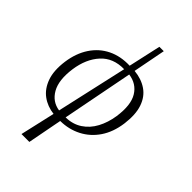

<svg xmlns="http://www.w3.org/2000/svg" viewBox="-290 -863 1206 1206"><g transform="rotate(45 313.0 -260.0)"><path d="M151 240 204 8Q144 1 99 -32Q54 -65 32.5 -125.5Q11 -186 23 -274Q35 -360 76 -422Q117 -484 181.5 -515.5Q246 -547 328 -544L376 -760H415L373 -543Q438 -537 485 -505Q532 -473 552.5 -413Q573 -353 561 -263Q549 -177 508 -116.5Q467 -56 404 -23.5Q341 9 265 10L221 240ZM90 -274Q75 -165 110 -103.5Q145 -42 213 -32L319 -504Q221 -506 163 -442.5Q105 -379 90 -274ZM494 -263Q510 -375 474 -434Q438 -493 365 -503L273 -30Q335 -31 381.5 -61.5Q428 -92 456 -144.5Q484 -197 494 -263Z"/></g></svg>

Font: Noto Serif Light
Style: Italic
Weight: 300
Italic angle: -12°
Designer: Monotype Design Team
Foundry: Monotype Imaging Inc.
Version: Version 2.013